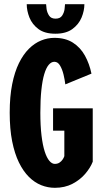

<svg xmlns="http://www.w3.org/2000/svg" viewBox="-20 -887 490 918"><path d="M423.4 -369V-113.9Q412.3 -85.1 387.7 -56.2Q363.1 -27.3 326.4 -8.1Q289.7 11 242 11Q208.9 11 177.1 -1.6Q145.4 -14.2 118.3 -41.1Q91.2 -68 70.5 -110.2Q49.9 -152.4 38.1 -211.5Q26.4 -270.6 26.4 -348Q26.4 -425.4 38.2 -484.3Q49.9 -543.2 70.7 -585.4Q91.5 -627.5 118.5 -654.1Q145.5 -680.8 176.6 -693.4Q207.7 -706 240 -706Q292.9 -706 328.7 -683Q364.6 -659.9 386.1 -621Q407.6 -582 417.3 -534.9L292.3 -483.6Q289.9 -504.6 283.9 -529.9Q277.9 -555.1 267.2 -573.4Q256.6 -591.6 240 -591.6Q225.2 -591.6 212.9 -577Q200.6 -562.5 191.6 -532.6Q182.7 -502.8 177.8 -456.8Q172.9 -410.9 172.9 -348Q172.9 -285.1 178.5 -239Q184.1 -192.8 193.7 -162.9Q203.3 -133 215.8 -118.2Q228.2 -103.4 242 -103.4Q255.1 -103.4 264.2 -109.4Q273.4 -115.4 279.2 -124Q285.1 -132.6 287.6 -140.4V-262.4H233.7V-369ZM383.5 -866.9Q383.5 -835.9 370 -803.1Q356.4 -770.4 326 -748.1Q295.6 -725.8 244.6 -725.8Q193.7 -725.8 163.8 -748.1Q133.9 -770.4 120.8 -803.1Q107.8 -835.9 107.8 -866.9H200.4Q200.4 -860 202.8 -843.3Q205.3 -826.6 214.8 -812.2Q224.2 -797.8 245.6 -797.8Q267.6 -797.8 277 -812.2Q286.5 -826.6 288.7 -843.3Q290.9 -860 290.9 -866.9Z"/></svg>

Font: League Mono Thin Condensed
Style: Regular
Weight: 100
Width: 1
Designer: Tyler Finck
Foundry: The League of Moveable Type / Tyler Finck
Version: Version 2.300;RELEASE